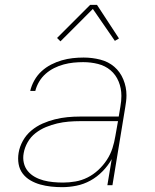

<svg xmlns="http://www.w3.org/2000/svg" viewBox="-20 -766 640 794"><path d="M237 8Q214 8 191 5.5Q168 3 146.5 -3Q125 -9 106 -20Q87 -31 74 -48Q61 -65 57 -87.5Q53 -110 57 -134Q61 -159 74.5 -183.5Q88 -208 109.5 -226Q131 -244 156 -255Q181 -266 207 -272.5Q233 -279 259 -281.5Q285 -284 311 -284H471L478 -326Q480 -337 481 -348Q482 -359 482 -369V-370Q482 -401 470.5 -429Q459 -457 437 -475.5Q415 -494 385.5 -501.5Q356 -509 324 -509Q304 -509 284 -507Q264 -505 243.5 -499.5Q223 -494 204 -484.5Q185 -475 169 -461Q153 -447 142 -428.5Q131 -410 126 -390H105Q110 -412 122 -433.5Q134 -455 152 -471.5Q170 -488 191.5 -499Q213 -510 235.5 -516.5Q258 -523 280.5 -525.5Q303 -528 326 -528Q361 -528 394.5 -519.5Q428 -511 452.5 -490Q477 -469 490 -437.5Q503 -406 503 -372Q503 -359 501.5 -347Q500 -335 498 -323L445 0H424L442 -108Q427 -81 404 -57.5Q381 -34 353.5 -19Q326 -4 296 2Q266 8 237 8ZM241 -11Q266 -11 292 -15.5Q318 -20 342 -32Q366 -44 386.5 -63Q407 -82 422 -105Q437 -128 445 -153Q453 -178 457 -203L468 -265H311Q288 -265 264 -263Q240 -261 216.5 -255.5Q193 -250 170 -240.5Q147 -231 127 -215.5Q107 -200 94.5 -178Q82 -156 78 -133Q74 -112 78.5 -92.5Q83 -73 95 -58.5Q107 -44 124 -34.5Q141 -25 160 -20Q179 -15 199.5 -13Q220 -11 241 -11ZM230 -595 216 -609 353 -746H381L472 -607L455 -597L364 -729Z"/></svg>

Font: Iosevka Aile Thin
Style: Italic
Weight: 100
Italic angle: -9°
Designer: Belleve Invis
Foundry: Belleve Invis
Version: Version 31.1.0; ttfautohint (v1.8.4)